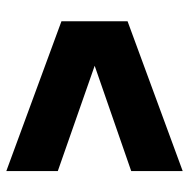

<svg xmlns="http://www.w3.org/2000/svg" viewBox="-16 -670 571 578"><g transform="rotate(90 269.0 -380.5)"><path d="M494.5 -114.5 43.5 -280.5V-479.5L494.5 -645.5V-490.5L177.5 -380.5L494.5 -269.5Z"/></g></svg>

Font: Encode Sans SmCnd Black
Style: Regular
Weight: 900
Width: 4
Designer: Multiple Designers
Foundry: Impallari Type
Version: Version 3.002; ttfautohint (v1.8.3) -l 8 -r 50 -G 200 -x 14 